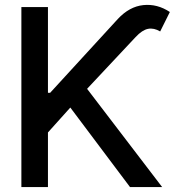

<svg xmlns="http://www.w3.org/2000/svg" viewBox="-20 -756 707 776"><path d="M66.4 0V-727.5H173.8V-380.9H182.6L456.1 -679.2Q502.9 -729.5 559.3 -735.4Q615.7 -741.2 666.5 -707.5L627.4 -628.9Q602.1 -644 578.4 -639.4Q554.7 -634.8 528.3 -606.4L332 -397L635.3 0H505.4L264.2 -321.3L173.8 -220.7V0Z"/></svg>

Font: Inter Display Medium
Style: Regular
Weight: 500
Designer: Rasmus Andersson
Foundry: rsms
Version: Version 4.001;git-9221beed3